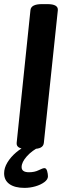

<svg xmlns="http://www.w3.org/2000/svg" viewBox="-20 -722 342 933"><path d="M110 2Q58 2 61 -28L128 -673Q131 -702 184 -702H210Q264 -702 261 -672L193 -27Q191 -12 178 -5Q165 2 136 2ZM99 191Q52 191 26 172.5Q0 154 0 120Q0 94 16 67.5Q32 41 58.5 18.5Q85 -4 116 -17L175 -10Q136 9 110.5 37.5Q85 66 85 90Q85 115 121 115Q148 115 168 105Q188 95 196 95Q205 95 209 109Q213 123 213 135Q213 150 195.5 163Q178 176 152 183.5Q126 191 99 191Z"/></svg>

Font: Asap Semi Expanded Semi Expanded SemiBold
Style: Italic
Weight: 600
Width: 6
Italic angle: -6°
Designer: Pablo Cosgaya
Foundry: Omnibus-Type
Version: Version 3.001; ttfautohint (v1.8.4.7-5d5b)